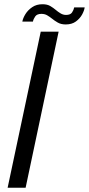

<svg xmlns="http://www.w3.org/2000/svg" viewBox="-20 -887 420 907"><path d="M16 0 172.5 -737.5H257L101 0ZM380 -852Q378 -837 367.8 -818.2Q357.5 -799.5 338.5 -785.5Q319.5 -771.5 290.5 -771.5Q268 -771.5 252.2 -780.8Q236.5 -790 225 -799.5Q215 -807.5 203.2 -814.5Q191.5 -821.5 175.5 -821.5Q155 -821.5 146.5 -809.5Q138 -797.5 135.5 -785H85.5Q88.5 -801.5 100.2 -820.5Q112 -839.5 132.2 -853.2Q152.5 -867 180.5 -867Q203.5 -867 218 -858.2Q232.5 -849.5 243 -840.5Q253.5 -831.5 265.8 -824Q278 -816.5 292 -816.5Q312.5 -816.5 320.2 -828Q328 -839.5 330.5 -852Z"/></svg>

Font: Epilogue
Style: Italic
Weight: 400
Italic angle: -12°
Designer: Tyler Finck
Foundry: Etcetera Type Co
Version: Version 2.112